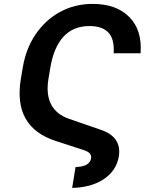

<svg xmlns="http://www.w3.org/2000/svg" viewBox="-20 -757 766 969"><path d="M344.2 191.4 361.3 85.9Q432.1 84.5 439.5 42.5Q441.9 27.8 433.8 18.1Q425.8 8.3 402.8 0.5L260.3 -45.9Q153.8 -80.6 109.4 -158.2Q64.9 -235.8 85.4 -359.9L94.7 -415Q110.4 -511.2 159.9 -584Q209.5 -656.7 283.4 -697Q357.4 -737.3 447.8 -737.3Q567.4 -737.3 632.8 -670.9Q698.2 -604.5 689.5 -488.3H553.7Q558.1 -559.6 527.3 -592.5Q496.6 -625.5 431.6 -625.5Q349.6 -625.5 300.3 -571.8Q251 -518.1 233.9 -415L224.6 -359.9Q198.7 -201.7 330.1 -156.7L489.7 -101.6Q595.7 -65.4 579.6 33.2Q567.4 104 504.6 146.5Q441.9 189 344.2 191.4Z"/></svg>

Font: Inter Display Semi Bold
Style: Italic
Weight: 600
Italic angle: -9.39999°
Designer: Rasmus Andersson
Foundry: rsms
Version: Version 4.000;git-4fc901f